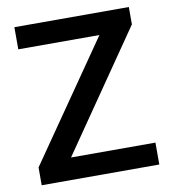

<svg xmlns="http://www.w3.org/2000/svg" viewBox="-80 -781 763 851"><g transform="rotate(-10 301.0 -355.5)"><path d="M188.5 -98.6H568.4V0H39.1V-80.1L406.7 -611.3H41.5V-710.9H556.6V-632.8Z"/></g></svg>

Font: Roboto Medium
Style: Regular
Weight: 500
Designer: Google
Version: Version 2.134; 2016; ttfautohint (v1.6)